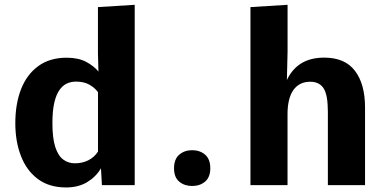

<svg xmlns="http://www.w3.org/2000/svg" viewBox="-20 -782 1623 811"><path d="M259.1 9.8Q187.8 9.8 140.1 -25.7Q92.4 -61.2 68.6 -122.7Q44.7 -184.1 44.7 -261.5Q44.7 -343.2 69 -405.5Q93.4 -467.8 141.9 -503Q190.4 -538.3 262.1 -538.3Q311.4 -538 344 -520.7Q376.6 -503.3 395.8 -479.7L393.7 -557.1V-752L549 -761.7V0H410.5L406.5 -71.1Q385.1 -34.9 347.9 -12.5Q310.8 9.8 259.1 9.8ZM296.2 -92.2Q328 -92.2 353.5 -105.2Q379 -118.3 393.9 -141.9V-393Q379.9 -411.6 357.2 -424.5Q334.6 -437.3 300.7 -437.3Q280.2 -437.3 262.3 -429.1Q244.4 -420.9 230.8 -401.3Q217.1 -381.7 209.2 -347.7Q201.4 -313.6 201.4 -261.8Q201.4 -198 213.5 -161Q225.6 -124 247.1 -108.1Q268.6 -92.2 296.2 -92.2Z M791.6 3.6Q759.4 3.6 737.3 -14.6Q715.1 -32.9 715.1 -71.1Q715.1 -109.7 737.1 -128.6Q759.1 -147.6 791.6 -147.6Q824.7 -147.6 846.5 -128.6Q868.3 -109.7 868.3 -71.1Q868.3 -33.8 846.5 -15.1Q824.7 3.6 791.6 3.6Z M1037.9 0V-752L1194.7 -761.7V-564.5L1191.8 -444Q1213.9 -490.8 1253 -514.7Q1292.2 -538.6 1349.4 -538.6Q1437.2 -538.6 1479.5 -482.6Q1521.9 -426.7 1521.9 -328.3V0H1364.9V-309.6Q1364.9 -381.2 1346.9 -408.9Q1328.8 -436.7 1290.6 -436.7Q1267.2 -436.7 1249.4 -427.9Q1231.5 -419.1 1219.3 -401.8Q1207 -384.5 1200.8 -359Q1194.5 -333.6 1194.5 -300.4V0Z"/></svg>

Font: Comme
Style: Regular
Weight: 400
Designer: Vernon Adams
Foundry: Vernon Adams
Version: Version 1.000;gftools[0.9.27]